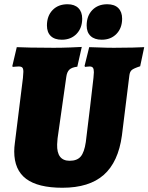

<svg xmlns="http://www.w3.org/2000/svg" viewBox="-20 -872 699 904"><path d="M249 -192Q247 -115 308 -115Q343 -115 360 -135Q377 -155 384 -203Q393 -276 404.5 -371.5Q416 -467 420 -505Q422 -527 422 -532Q422 -547 417.5 -553Q413 -559 402 -559Q395 -559 389 -558Q383 -557 381 -557L378 -561L400 -650Q413 -650 448 -648.5Q483 -647 516 -647Q564 -647 604.5 -648Q645 -649 659 -650L640 -560Q609 -550 600 -542Q591 -534 589 -516L554 -234Q537 -109 468.5 -48.5Q400 12 274 12Q159 12 103 -30Q47 -72 47 -159Q47 -178 50 -199L88 -505Q90 -529 90 -534Q90 -549 85 -554Q80 -559 68 -559Q59 -559 51 -558Q43 -557 40 -557L38 -561L59 -650Q75 -649 124 -648Q173 -647 233 -647Q270 -647 310 -648.5Q350 -650 365 -651L344 -558Q318 -555 306.5 -544Q295 -533 292 -509L251 -220ZM201 -752Q201 -797 227.5 -824.5Q254 -852 298 -852Q331 -852 349 -834Q367 -816 367 -784Q367 -740 340.5 -712.5Q314 -685 271 -685Q237 -685 219 -702.5Q201 -720 201 -752ZM388 -752Q388 -797 414.5 -824.5Q441 -852 485 -852Q519 -852 537 -834Q555 -816 555 -784Q555 -740 528.5 -712.5Q502 -685 459 -685Q425 -685 406.5 -702.5Q388 -720 388 -752Z"/></svg>

Font: Alegreya Black
Style: Italic
Weight: 900
Italic angle: -7°
Designer: Juan Pablo del Peral
Foundry: Huerta Tipografica
Version: Version 2.007; ttfautohint (v1.6)